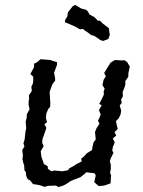

<svg xmlns="http://www.w3.org/2000/svg" viewBox="-20 -750 579 778"><path d="M217 8 207 2 176 3 160 7 143 1 128 -2 114 -4 101 -20 92 -24 86 -38 85 -52 79 -60 78 -80 75 -88 71 -105 73 -121 70 -142 79 -156 75 -169 80 -186 83 -216 86 -229 85 -247 84 -256 88 -273 89 -288 100 -307 96 -324V-338L98 -350L97 -364L109 -381L107 -399L113 -411L115 -427L114 -440L103 -450L118 -478V-492L129 -497L144 -510L184 -507L192 -504L211 -498V-487L199 -455L202 -441L204 -424L193 -410L188 -397L181 -378L183 -345L184 -330L183 -317L176 -309L168 -291L166 -271L171 -255L160 -247L168 -232L162 -214L152 -186L151 -171L157 -158L145 -137L148 -114L154 -97L158 -85L173 -77L174 -66L188 -56L202 -59L232 -56L255 -60L261 -68L281 -79L288 -84L311 -96L309 -107L320 -116L332 -129L353 -142L355 -156L359 -173L368 -185L365 -215L371 -230L383 -249L377 -261L383 -273L388 -286L381 -304L392 -323L382 -329L391 -346L401 -367L400 -379L404 -391L395 -405L400 -427L409 -441L402 -454L417 -479L428 -496L446 -507L474 -505L484 -506L495 -499L506 -480L500 -452V-439L488 -422V-408L485 -397L477 -377L478 -360L471 -347L473 -332L465 -323L471 -302L469 -288L462 -272L450 -259L453 -243L457 -228L444 -214L451 -201L437 -189L445 -173L437 -154L435 -139L440 -131L429 -109L425 -96L429 -83V-66L426 -50L430 -40L428 -7L402 2L380 4L362 -12L368 -39L363 -48L329 -52L326 -48L306 -32L293 -27L277 -21L264 -15L251 -6L239 1ZM398 -584 386 -588 385 -589 375 -596 369 -600 361 -605 349 -608 339 -616 323 -627 316 -633 304 -631 285 -642 258 -654 243 -660 244 -669 253 -684 255 -700 275 -725 285 -730 295 -724 302 -720 308 -716 330 -710 337 -702 343 -691 362 -681 377 -666H385L396 -655L404 -649L413 -642L421 -636L423 -621L425 -609L419 -592Z"/></svg>

Font: Winky Rough Light
Style: Italic
Weight: 300
Italic angle: -8.97852°
Designer: Simon Atzbach
Foundry: typofactur
Version: Version 1.206; ttfautohint (v1.8.4.7-5d5b)